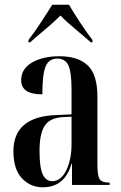

<svg xmlns="http://www.w3.org/2000/svg" viewBox="-20 -786 514 816"><path d="M162 10Q255 10 284 -90H286V0H446V-10H443Q414 -10 404 -24Q394 -38 394 -85V-375Q394 -469 353 -508Q312 -547 232 -547Q163 -547 116.5 -520.5Q70 -494 70 -445Q70 -385 160 -385Q160 -471 174 -504Q188 -537 223 -537Q257 -537 270.5 -508.5Q284 -480 284 -406V-300L218 -297Q37 -290 37 -143Q37 -67 73 -28.5Q109 10 162 10ZM202 -16Q175 -16 161.5 -45Q148 -74 148 -145Q148 -216 169 -250Q190 -284 244 -288L284 -290V-173Q284 -108 261.5 -62Q239 -16 202 -16ZM101 -606H108Q137 -632 172.5 -661.5Q208 -691 237 -720Q265 -691 301 -661.5Q337 -632 366 -606H373V-616Q351 -644 322 -688Q293 -732 273 -766H202Q181 -732 152 -688Q123 -644 101 -616Z"/></svg>

Font: Noto Serif Display Condensed Semi
Style: Regular
Weight: 600
Width: 3
Designer: Monotype Design Team
Foundry: Monotype Imaging Inc.
Version: Version 1.900